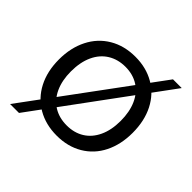

<svg xmlns="http://www.w3.org/2000/svg" viewBox="-169 -729 933 933"><g transform="rotate(45 297.0 -262.5)"><path d="M44.3 -261.3Q44.3 -341.3 75.4 -403Q106.4 -464.7 164.1 -499Q221.7 -533.3 298.3 -533.3Q373 -533.3 430.3 -499.9Q487.6 -466.6 518.9 -405.2Q550.1 -343.9 550.1 -262Q550.1 -182 519.4 -120.6Q488.7 -59.3 431.4 -25.4Q374.1 8.6 298.3 8.6Q222.9 8.6 165.2 -24.8Q107.6 -58.1 75.9 -119.1Q44.3 -180.1 44.3 -261.3ZM467.9 -262Q467.9 -324.1 447.4 -369.9Q426.9 -415.7 388.6 -440.1Q350.3 -464.6 298.3 -464.6Q247 -464.6 208 -440.5Q169 -416.4 147.8 -370.6Q126.6 -324.9 126.6 -261.3Q126.6 -199.9 147.4 -154.4Q168.3 -109 206.9 -84.9Q245.6 -60.9 297.6 -60.9Q348.9 -60.9 387.1 -84.6Q425.4 -108.3 446.6 -153.7Q467.9 -199.1 467.9 -262ZM504.7 -584.7H564.7L91 60H29.7Z"/></g></svg>

Font: Mona Sans VF XLt
Style: Regular
Weight: 200
Designer: Deni Anggara
Foundry: GitHub
Version: Version 2.000;Glyphs 3.2.3 (3260)